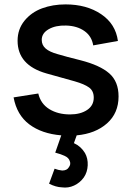

<svg xmlns="http://www.w3.org/2000/svg" viewBox="-20 -598 598 869"><path d="M516.6 -161.6Q516.6 -85.9 464.4 -39.6Q412.1 6.8 327.1 14.6L314.5 49.8Q346.2 64 364.7 94.7Q378.4 119.1 377 150.4Q375.5 181.6 359.4 205.1Q341.8 229.5 315.4 241.7Q289.1 253.9 260.3 250Q232.9 249 202.1 233.4L227.1 165.5Q243.2 171.9 261.2 173.8Q283.2 173.8 291.5 159.2Q301.8 145.5 295.9 131.3Q293.5 123.5 287.8 117.7Q282.2 111.8 272 107.2Q261.7 102.5 253.7 99.9Q245.6 97.2 230 92.8L257.3 14.6Q168.9 7.3 112.5 -35.2Q56.2 -77.6 41.5 -157.2L153.3 -174.8Q164.1 -128.4 203.1 -104.2Q242.2 -80.1 296.9 -80.1Q343.8 -80.1 374 -100.1Q404.3 -120.1 404.3 -156.2Q404.3 -186.5 383.3 -201.9Q362.3 -217.3 317.9 -230L190.4 -265.6Q59.6 -302.7 59.6 -413.6Q59.6 -465.8 90.8 -504.2Q122.1 -542.5 170.4 -560.3Q218.8 -578.1 276.9 -578.1Q372.1 -578.1 437.7 -533.9Q503.4 -489.7 513.7 -412.6L401.9 -392.6Q395 -434.6 361.8 -457.8Q328.6 -481 279.3 -482.4Q231.9 -483.9 200.4 -465.8Q168.9 -447.8 168.9 -417.5Q168.9 -393.6 186.8 -378.2Q204.6 -362.8 240.7 -353Q277.8 -341.8 344.7 -325.2Q432.6 -302.7 474.6 -265.9Q516.6 -229 516.6 -161.6Z"/></svg>

Font: Manrope3 Semibold
Style: Regular
Weight: 600
Width: 4
Designer: Mikhail Sharanda
Foundry: Mikhail Sharanda
Version: Version 3.000;PS 003.000;hotconv 1.0.88;makeotf.lib2.5.64775